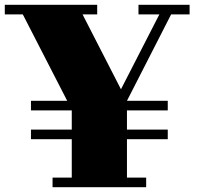

<svg xmlns="http://www.w3.org/2000/svg" viewBox="-30 -780 820 800"><path d="M683 -720 499 -360H669V-320H499V-240H669V-200H499V-40H579V0H189V-40H269V-200H99V-240H269V-320H99V-360H250L65 -720H-10V-760H375V-720H314L474 -408L634 -720H547V-760H760V-720Z"/></svg>

Font: Kumar One
Style: Regular
Weight: 400
Designer: Parimal Parmar
Foundry: Indian Type Foundry
Version: Version 1.000;PS 1.000;hotconv 1.0.88;makeotf.lib2.5.647800